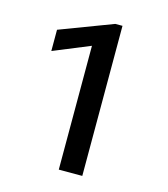

<svg xmlns="http://www.w3.org/2000/svg" viewBox="-108 -805 780 890"><g transform="rotate(15 282.0 -360.0)"><path d="M256.8 0H369.6V-720.2H335L81.1 -624V-522L256.8 -594.2Z"/></g></svg>

Font: Roboto Flex
Style: wght 500 wdth 100 opsz 14.0 GRAD 0.00 slnt 0.00 XTRA 468 XOPQ 96 YOPQ 79 YTLC 514 YTUC 712 YTAS 750 YTDE -203.00 YTFI 738
Weight: 500
Designer: Berlow after Robertson
Foundry: Google
Version: Version 3.100